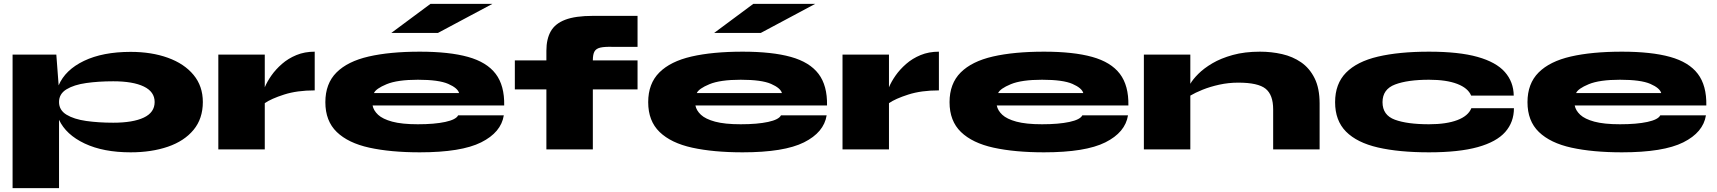

<svg xmlns="http://www.w3.org/2000/svg" viewBox="-20 -772 8871 992"><path d="M45 -490H271L283 -331Q317 -411 414 -457.5Q511 -504 655 -504Q763 -504 847.5 -473.5Q932 -443 980 -385Q1028 -327 1028 -245Q1028 -159 980 -101Q932 -43 847.5 -14Q763 15 655 15Q514 15 417.5 -30.5Q321 -76 285 -153V200H45ZM565 -138Q667 -138 723 -164.5Q779 -191 779 -245Q779 -298 723 -325Q667 -352 565 -352Q489 -352 425.5 -343Q362 -334 323.5 -310.5Q285 -287 285 -245Q285 -203 323.5 -179.5Q362 -156 425.5 -147Q489 -138 565 -138Z M1108 -490H1348V-321Q1360 -350 1382 -381.5Q1404 -413 1436.5 -441.5Q1469 -470 1511.5 -487.5Q1554 -505 1606 -505V-305Q1515 -305 1448 -283.5Q1381 -262 1348 -239V0H1108Z M2347 -176H2583Q2569 -88 2466 -36.5Q2363 15 2149 15Q1998 15 1888.5 -9Q1779 -33 1720 -90Q1661 -147 1661 -244Q1661 -340 1718.5 -397.5Q1776 -455 1885 -480Q1994 -505 2149 -505Q2301 -505 2398 -478Q2495 -451 2541 -390.5Q2587 -330 2585 -227H1905Q1910 -201 1933.5 -179Q1957 -157 2006.5 -143.5Q2056 -130 2139 -130Q2225 -130 2280.5 -142Q2336 -154 2347 -176ZM2139 -360Q2033 -360 1977.5 -337Q1922 -314 1912 -291H2352Q2345 -317 2296 -338.5Q2247 -360 2139 -360ZM2002 -602 2204 -752H2524L2243 -602Z M2640 -460H2803V-510Q2803 -570 2825.5 -610Q2848 -650 2900.5 -670Q2953 -690 3043 -690H3274V-530H3143Q3103 -531 3081.5 -526Q3060 -521 3051.5 -506Q3043 -491 3043 -460H3274V-310H3043V0H2803V-310H2640Z M4015 -176H4251Q4237 -88 4134 -36.5Q4031 15 3817 15Q3666 15 3556.5 -9Q3447 -33 3388 -90Q3329 -147 3329 -244Q3329 -340 3386.5 -397.5Q3444 -455 3553 -480Q3662 -505 3817 -505Q3969 -505 4066 -478Q4163 -451 4209 -390.5Q4255 -330 4253 -227H3573Q3578 -201 3601.5 -179Q3625 -157 3674.5 -143.5Q3724 -130 3807 -130Q3893 -130 3948.5 -142Q4004 -154 4015 -176ZM3807 -360Q3701 -360 3645.5 -337Q3590 -314 3580 -291H4020Q4013 -317 3964 -338.5Q3915 -360 3807 -360ZM3670 -602 3872 -752H4192L3911 -602Z M4333 -490H4573V-321Q4585 -350 4607 -381.5Q4629 -413 4661.5 -441.5Q4694 -470 4736.5 -487.5Q4779 -505 4831 -505V-305Q4740 -305 4673 -283.5Q4606 -262 4573 -239V0H4333Z M5572 -176H5808Q5794 -88 5691 -36.5Q5588 15 5374 15Q5223 15 5113.5 -9Q5004 -33 4945 -90Q4886 -147 4886 -244Q4886 -340 4943.5 -397.5Q5001 -455 5110 -480Q5219 -505 5374 -505Q5526 -505 5623 -478Q5720 -451 5766 -390.5Q5812 -330 5810 -227H5130Q5135 -201 5158.5 -179Q5182 -157 5231.5 -143.5Q5281 -130 5364 -130Q5450 -130 5505.5 -142Q5561 -154 5572 -176ZM5364 -360Q5258 -360 5202.5 -337Q5147 -314 5137 -291H5577Q5570 -317 5521 -338.5Q5472 -360 5364 -360Z M5890 -490H6130V-339Q6143 -362 6171.5 -390.5Q6200 -419 6244 -445Q6288 -471 6349.5 -488Q6411 -505 6490 -505Q6549 -505 6604 -492.5Q6659 -480 6702.5 -450Q6746 -420 6772 -368Q6798 -316 6798 -237V0H6558V-207Q6558 -282 6519 -313.5Q6480 -345 6378 -345Q6327 -345 6279.5 -334.5Q6232 -324 6193.5 -308.5Q6155 -293 6130 -278V0H5890Z M7802 -213Q7802 -141 7757 -90Q7712 -39 7615 -12Q7518 15 7363 15Q7208 15 7099.5 -10Q6991 -35 6934.5 -92Q6878 -149 6878 -244Q6878 -339 6934.5 -396.5Q6991 -454 7099.5 -479.5Q7208 -505 7363 -505Q7518 -505 7614 -478Q7710 -451 7755 -400Q7800 -349 7801 -278H7581Q7565 -317 7509 -338.5Q7453 -360 7363 -360Q7253 -360 7188 -335.5Q7123 -311 7123 -244Q7123 -177 7187 -153.5Q7251 -130 7363 -130Q7453 -130 7509.5 -151.5Q7566 -173 7582 -213Z M8558 -176H8794Q8780 -88 8677 -36.5Q8574 15 8360 15Q8209 15 8099.5 -9Q7990 -33 7931 -90Q7872 -147 7872 -244Q7872 -340 7929.5 -397.5Q7987 -455 8096 -480Q8205 -505 8360 -505Q8512 -505 8609 -478Q8706 -451 8752 -390.5Q8798 -330 8796 -227H8116Q8121 -201 8144.5 -179Q8168 -157 8217.5 -143.5Q8267 -130 8350 -130Q8436 -130 8491.5 -142Q8547 -154 8558 -176ZM8350 -360Q8244 -360 8188.5 -337Q8133 -314 8123 -291H8563Q8556 -317 8507 -338.5Q8458 -360 8350 -360Z"/></svg>

Font: Syne ExtraBold
Style: Regular
Weight: 800
Designer: Lucas Descroix
Foundry: Bonjour Monde
Version: Version 2.200; ttfautohint (v1.8.4)